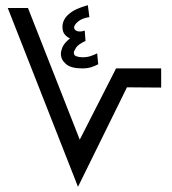

<svg xmlns="http://www.w3.org/2000/svg" viewBox="-20 -721 662 741"><path d="M355 -515 359 -473Q346 -466 331.5 -461.5Q317 -457 297 -457Q254 -457 234.5 -474Q215 -491 215 -513Q215 -524 220.5 -537.5Q226 -551 241 -565Q256 -579 283 -591L284 -563Q271 -565 256.5 -570Q242 -575 231.5 -586Q221 -597 221 -617Q221 -645 245.5 -666.5Q270 -688 319 -701L325 -655Q297 -651 281.5 -638Q266 -625 266 -615Q266 -605 278 -601Q290 -597 307 -603L310 -563Q282 -550 273.5 -537Q265 -524 265 -517Q265 -507 275.5 -503.5Q286 -500 298 -500Q317 -500 331 -505Q345 -510 355 -515ZM281 0 10 -690H88L300 -151L273 -153L428 -457H602V-383L470 -384Z"/></svg>

Font: Farlight84_Sys_V01
Style: Regular
Weight: 400
Designer: Ryoko NISHIZUKA  (kana, bopomofo & ideographs); Paul D. Hunt (Latin, Greek & Cyrillic); Sandoll Communications , Soo-you
Foundry: Adobe
Version: Version 2.004;October 29, 2024;FontCreator 14.0.0.2814 64-bi